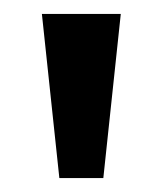

<svg xmlns="http://www.w3.org/2000/svg" viewBox="-20 -720 233 275"><path d="M65 -465 40 -700H153L128 -465Z"/></svg>

Font: Cuprum SemiBold
Style: Regular
Weight: 600
Designer: Jovanny Lemonad
Foundry: Jovanny Lemonad
Version: Version 3.000